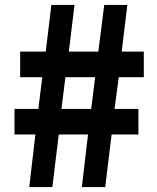

<svg xmlns="http://www.w3.org/2000/svg" viewBox="-20 -761 639 781"><path d="M99 0 124 -214H39V-318H136L152 -447H62V-551H166L189 -741H283L260 -551H380L404 -741H498L475 -551H565V-447H463L446 -318H543V-214H434L408 0H313L338 -214H219L193 0ZM230 -318H351L367 -447H246Z"/></svg>

Font: Noto Sans TC Thin ExtraBold
Style: Regular
Weight: 800
Version: Version 2.004-H2;hotconv 1.0.118;makeotfexe 2.5.65603